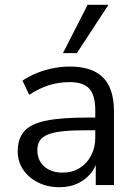

<svg xmlns="http://www.w3.org/2000/svg" viewBox="-20 -773 570 802"><path d="M229 9Q179 9 139.5 -10.5Q100 -30 77 -64Q54 -98 54 -140Q54 -194 81.5 -225Q109 -256 172.5 -269Q236 -282 346 -282H391V-229H347Q286 -229 245 -225Q204 -221 180 -211Q156 -201 146 -185Q136 -169 136 -145Q136 -104 164.5 -78Q193 -52 242 -52Q282 -52 312.5 -71Q343 -90 360.5 -123Q378 -156 378 -199V-313Q378 -375 353 -402.5Q328 -430 271 -430Q227 -430 186 -417.5Q145 -405 102 -377L74 -436Q100 -454 133 -467.5Q166 -481 202 -488Q238 -495 271 -495Q334 -495 375 -474.5Q416 -454 436 -412.5Q456 -371 456 -306V0H380V-113H389Q381 -75 358.5 -48Q336 -21 303 -6Q270 9 229 9ZM243 -551 346 -753H433L301 -551Z"/></svg>

Font: Nunito Sans 12pt ExtraLight 12pt
Style: Regular
Weight: 400
Version: Version 3.101;gftools[0.9.27]